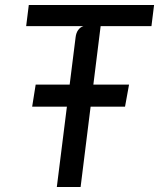

<svg xmlns="http://www.w3.org/2000/svg" viewBox="-20 -747 640 767"><path d="M207 0 282 -598Q284 -615.5 292.2 -627Q300.5 -638.5 313 -642.5H84.5L95 -727H595.5L585 -642.5H382L302 0ZM108.5 -321 122.5 -409H495.5L479.5 -321Z"/></svg>

Font: Spline Sans Mono
Style: Italic
Weight: 400
Italic angle: -4°
Monospace: yes
Designer: Eben Sorkin, Mirko Velimirovic
Foundry: Sorkin Type
Version: Version 1.004